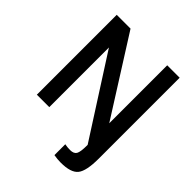

<svg xmlns="http://www.w3.org/2000/svg" viewBox="-257 -919 1288 1288"><g transform="rotate(45 387.5 -274.5)"><path d="M579 -758H697V8Q697 127 664 168Q631 209 536 209Q503 209 470 203V100Q495 105 520 105Q555 105 567 84.5Q579 64 579 2V-3L218 -566V0H100V-758H231L579 -208Z"/></g></svg>

Font: Biryani DemiBold
Style: Regular
Weight: 600
Designer: Dan Reynolds and Mathieu Réguer
Foundry: Dan Reynolds and Mathieu Réguer
Version: Version 1.003;PS 001.003;hotconv 1.0.70;makeotf.lib2.5.58329